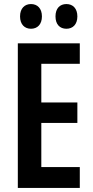

<svg xmlns="http://www.w3.org/2000/svg" viewBox="-20 -928 458 948"><path d="M79 -847C79 -807 102 -786 133 -786C165 -786 187 -808 187 -847C187 -886 165 -908 133 -908C102 -908 79 -887 79 -847ZM254 -847C254 -808 275 -786 308 -786C340 -786 362 -808 362 -847C362 -886 340 -908 308 -908C276 -908 254 -887 254 -847ZM374 0V-103H184V-321H362V-422H184V-613H374V-714H68V0Z"/></svg>

Font: Noto Sans Myanmar UI ExtraCondensed SemiBold
Style: Regular
Weight: 600
Width: 2
Designer: Monotype Design Team
Foundry: Monotype Imaging Inc.
Version: Version 2.103